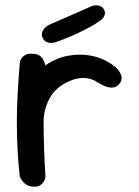

<svg xmlns="http://www.w3.org/2000/svg" viewBox="-20 -699 518 718"><path d="M100 -114Q87 -113 79.5 -120Q72 -127 68.5 -136.5Q65 -146 63.5 -154Q62 -162 62 -162Q59 -179 57 -188.5Q55 -198 55 -206.5Q55 -215 55.5 -228Q56 -241 57 -264Q61 -323 80.5 -368Q100 -413 135 -443Q170 -473 218 -487Q260 -497 296 -494Q332 -491 361.5 -478.5Q391 -466 414 -446Q414 -446 418 -442Q422 -438 426.5 -431Q431 -424 433.5 -415.5Q436 -407 433.5 -398Q431 -389 421 -380Q410 -371 397 -371.5Q384 -372 372 -377Q360 -382 352.5 -386.5Q345 -391 345 -391Q322 -407 293.5 -407.5Q265 -408 236 -394Q195 -376 172.5 -342.5Q150 -309 144 -263Q142 -238 140.5 -222.5Q139 -207 138.5 -196.5Q138 -186 138 -175Q138 -164 139 -146Q139 -146 137 -139Q135 -132 126.5 -124.5Q118 -117 100 -114ZM104 -1Q90 -2 80.5 -7.5Q71 -13 65 -20.5Q59 -28 56.5 -33Q54 -38 54 -38Q48 -92 45.5 -143Q43 -194 43 -244.5Q43 -295 46 -349Q49 -403 54 -463Q54 -463 55 -468.5Q56 -474 60.5 -481Q65 -488 74.5 -493.5Q84 -499 101 -498Q118 -498 128 -491Q138 -484 142.5 -474.5Q147 -465 148.5 -458Q150 -451 150 -451Q147 -401 145 -353Q143 -305 143 -255Q143 -205 144.5 -151.5Q146 -98 150 -39Q150 -39 149 -33Q148 -27 143.5 -19.5Q139 -12 130 -6Q121 0 104 -1ZM184 -540Q184 -540 179 -539Q174 -538 167 -538.5Q160 -539 153 -542.5Q146 -546 141 -554Q135 -565 137 -575Q139 -585 145 -591.5Q151 -598 156 -601.5Q161 -605 161 -605Q210 -627 250 -644Q290 -661 325 -677Q325 -677 330 -678Q335 -679 341.5 -679Q348 -679 355.5 -676Q363 -673 368 -665Q373 -656 372.5 -649Q372 -642 368.5 -636.5Q365 -631 362 -628Q359 -625 359 -625Q340 -611 318 -599Q296 -587 273 -576Q250 -565 227.5 -556Q205 -547 184 -540Z"/></svg>

Font: Sour Gummy
Style: Regular
Weight: 400
Designer: Stefie Justprince
Foundry: Eifetstype
Version: Version 1.000